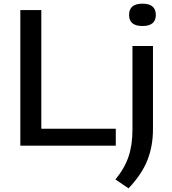

<svg xmlns="http://www.w3.org/2000/svg" viewBox="-20 -795 938 1048"><path d="M91 0V-740H205.5V-92.5H612V0ZM681.5 233 610 184.5Q659.5 125 681.2 61Q703 -3 703 -86V-544H815V-90Q815 3 784.2 80.2Q753.5 157.5 681.5 233ZM757.5 -653Q684.5 -653 684.5 -713.5Q684.5 -775 757.5 -775Q830.5 -775 830.5 -713.5Q830.5 -653 757.5 -653Z"/></svg>

Font: Encode Sans Expanded Expanded Medium
Style: Regular
Weight: 500
Width: 7
Designer: Multiple Designers
Foundry: Impallari Type
Version: Version 3.000; ttfautohint (v1.8.3) -l 8 -r 50 -G 200 -x 14 